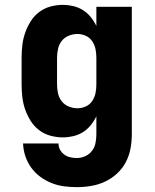

<svg xmlns="http://www.w3.org/2000/svg" viewBox="-20 -558 640 791"><path d="M296 213Q270 213 243.5 209.5Q217 206 192 196Q167 186 145.5 170Q124 154 108.5 132.5Q93 111 84.5 85.5Q76 60 75 33H221Q221 47 227.5 59Q234 71 245 79Q256 87 269.5 90Q283 93 296 93Q314 93 331 85.5Q348 78 359 63.5Q370 49 373.5 31Q377 13 377 -5V-79Q368 -60 354 -42.5Q340 -25 321.5 -13.5Q303 -2 281.5 3Q260 8 239 8Q213 8 187.5 1Q162 -6 141 -22Q120 -38 106 -60.5Q92 -83 83.5 -107.5Q75 -132 72 -158Q69 -184 69 -210V-320Q69 -346 72 -372Q75 -398 83.5 -422.5Q92 -447 106 -469.5Q120 -492 141 -508Q162 -524 187.5 -531Q213 -538 239 -538Q260 -538 281.5 -533Q303 -528 321.5 -516.5Q340 -505 354 -487.5Q368 -470 377 -451V-530H523V-5Q523 25 517.5 54.5Q512 84 498 110.5Q484 137 461.5 157.5Q439 178 412 190.5Q385 203 355.5 208Q326 213 296 213ZM299 -112Q317 -112 333.5 -119.5Q350 -127 360 -142Q370 -157 373.5 -174.5Q377 -192 377 -210V-320Q377 -338 373.5 -355.5Q370 -373 360 -388Q350 -403 333.5 -410.5Q317 -418 299 -418Q281 -418 263.5 -411Q246 -404 234.5 -389.5Q223 -375 219 -356.5Q215 -338 215 -320V-210Q215 -192 219 -173.5Q223 -155 234.5 -140.5Q246 -126 263.5 -119Q281 -112 299 -112Z"/></svg>

Font: Iosevka Curly Heavy Extended
Style: Regular
Weight: 900
Width: 7
Monospace: yes
Designer: Belleve Invis
Foundry: Belleve Invis
Version: Version 11.1.0; ttfautohint (v1.8.3)